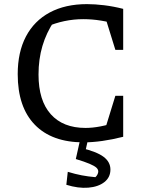

<svg xmlns="http://www.w3.org/2000/svg" viewBox="-20 -683 707 932"><path d="M386 8Q232 8 149 -77.5Q66 -163 66 -323Q66 -430 106 -506Q146 -582 221.5 -622.5Q297 -663 402 -663Q441 -663 486 -657.5Q531 -652 578 -640L556 -563Q513 -576 470 -583Q427 -590 384 -590Q338 -590 292.5 -580.5Q247 -571 204 -552L243 -581Q205 -524 186 -460Q167 -396 167 -321Q167 -195 226.5 -128.5Q286 -62 395 -62Q429 -62 468 -69.5Q507 -77 552 -92L578 -19Q471 8 386 8ZM478 -17 540 -218H578V-19ZM540 -441 478 -641 578 -640V-441ZM302 214 309 151Q345 162 376.5 168Q408 174 443 177Q449 172 453 164Q457 156 457 150Q457 139 447.5 130.5Q438 122 414.5 112Q391 102 348 89L373 35Q449 53 482.5 78Q516 103 516 140Q516 178 486.5 201Q457 224 408.5 228Q360 232 302 214ZM371 -14H409L386 89H348Z"/></svg>

Font: Piazzolla 24pt Medium
Style: Regular
Weight: 500
Designer: Juan Pablo del Peral
Foundry: Huerta Tipografica
Version: Version 2.005